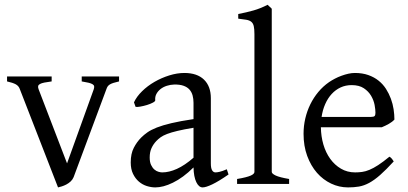

<svg xmlns="http://www.w3.org/2000/svg" viewBox="-20 -777 1725 811"><path d="M482.9 -433.1Q468.3 -429.7 459 -426.8Q449.7 -423.8 443.8 -420.2Q438 -416.5 434.8 -411.9Q431.6 -407.2 429.2 -399.9L291 -28.8Q286.6 -18.1 278.3 -10.5Q270 -2.9 260.3 2.2Q250.5 7.3 241 10.3Q231.4 13.2 225.1 14.6L64 -399.9Q59.6 -413.6 46.9 -420.7Q34.2 -427.7 9.8 -433.1V-454.1H198.2V-433.1Q179.2 -430.7 167.2 -428.2Q155.3 -425.8 148.7 -422.1Q142.1 -418.5 141.1 -413.1Q140.1 -407.7 143.1 -399.9L263.2 -86.9L376 -399.9Q378.4 -407.2 377.7 -412.4Q377 -417.5 371.1 -421.1Q365.2 -424.8 354.2 -427.5Q343.3 -430.2 325.2 -433.1V-454.1H482.9Z M665 -48.8Q694.3 -48.8 727.3 -63.7Q760.3 -78.6 797.4 -110.8V-237.3Q756.3 -230.5 729.7 -224.1Q703.1 -217.8 686 -211.2Q668.9 -204.6 658.7 -197.3Q648.4 -189.9 640.6 -181.6Q627.9 -168.5 620.1 -151.6Q612.3 -134.8 612.3 -111.8Q612.3 -92.3 618.2 -80.1Q624 -67.9 632.3 -60.8Q640.6 -53.7 649.7 -51.3Q658.7 -48.8 665 -48.8ZM945.3 -40Q903.8 -11.2 876.7 1.7Q849.6 14.6 835.9 14.6Q819.8 14.6 809.1 -7.8Q798.3 -30.3 797.4 -69.8Q775.4 -47.9 753.4 -31.7Q731.4 -15.6 710.4 -5.4Q689.5 4.9 670.7 9.8Q651.9 14.6 636.2 14.6Q618.7 14.6 600.1 8.8Q581.5 2.9 566.7 -9.8Q551.8 -22.5 542 -42.5Q532.2 -62.5 532.2 -90.8Q532.2 -127.9 545.2 -152.8Q558.1 -177.7 576.2 -195.8Q587.9 -207.5 602.8 -218Q617.7 -228.5 642.3 -238.3Q667 -248 704.1 -256.8Q741.2 -265.6 797.4 -273.9V-342.8Q797.4 -359.4 793.5 -373.8Q789.6 -388.2 780.3 -398.7Q771 -409.2 755.1 -414.8Q739.3 -420.4 715.3 -419.9Q699.7 -419.4 684.6 -414.6Q669.4 -409.7 658.2 -400.9Q647 -392.1 640.6 -380.1Q634.3 -368.2 635.7 -353.5Q636.2 -349.1 625.7 -343.5Q615.2 -337.9 600.8 -333.5Q586.4 -329.1 572.5 -326.7Q558.6 -324.2 552.7 -325.7L545.9 -344.7Q557.1 -369.1 580.1 -391.6Q603 -414.1 632.6 -431.2Q662.1 -448.2 695.1 -458.5Q728 -468.8 758.8 -468.8Q812.5 -468.8 841.6 -440.7Q870.6 -412.6 870.6 -362.3V-86.9Q870.6 -66.4 876 -57.6Q881.3 -48.8 890.1 -48.8Q897 -48.8 907.7 -51.3Q918.5 -53.7 938 -62Z M981.4 0V-21Q1002.4 -24.4 1016.6 -28.1Q1030.8 -31.7 1039.1 -35.4Q1047.4 -39.1 1051 -43Q1054.7 -46.9 1054.7 -50.8V-632.8Q1054.7 -654.8 1051.8 -667Q1048.8 -679.2 1041 -685.3Q1033.2 -691.4 1020 -693.6Q1006.8 -695.8 986.3 -698.2V-717.8Q1021.5 -724.6 1050.8 -732.9Q1080.1 -741.2 1110.4 -756.8L1127.9 -740.2V-50.8Q1127.9 -43.5 1144.5 -35.6Q1161.1 -27.8 1201.2 -21V0Z M1465.3 -417.5Q1439.9 -417.5 1418.7 -407.7Q1397.5 -397.9 1381.1 -380.1Q1364.7 -362.3 1353.8 -337.6Q1342.8 -313 1338.4 -283.2H1547.4Q1558.6 -283.2 1562.3 -286.9Q1565.9 -290.5 1565.9 -300.8Q1565.9 -314 1562.3 -333.7Q1558.6 -353.5 1547.6 -372.3Q1536.6 -391.1 1516.8 -404.3Q1497.1 -417.5 1465.3 -417.5ZM1646 -272Q1637.2 -262.2 1622.6 -253.9Q1607.9 -245.6 1592.3 -239.3H1335.4Q1335.9 -201.2 1345.9 -166.7Q1356 -132.3 1374.8 -106.2Q1393.6 -80.1 1420.2 -64.5Q1446.8 -48.8 1480 -48.8Q1495.1 -48.8 1509.5 -50.8Q1523.9 -52.7 1540.5 -59.6Q1557.1 -66.4 1577.4 -79.6Q1597.7 -92.8 1625 -115.2Q1631.3 -111.8 1636 -105.5Q1640.6 -99.1 1643.1 -95.2Q1610.4 -59.6 1585.7 -37.8Q1561 -16.1 1539.3 -4.4Q1517.6 7.3 1496.3 11Q1475.1 14.6 1450.2 14.6Q1412.6 14.6 1378.7 -1.5Q1344.7 -17.6 1318.8 -47.1Q1293 -76.7 1277.6 -118.4Q1262.2 -160.2 1262.2 -211.9Q1262.2 -244.6 1269.5 -276.4Q1276.9 -308.1 1290.8 -336.4Q1304.7 -364.7 1324.7 -388.7Q1344.7 -412.6 1370.1 -430.2Q1380.9 -437.5 1394.3 -444.6Q1407.7 -451.7 1422.4 -457Q1437 -462.4 1451.4 -465.6Q1465.8 -468.8 1479 -468.8Q1510.7 -468.8 1535.6 -460Q1560.5 -451.2 1579.1 -436.3Q1597.7 -421.4 1610.4 -401.6Q1623 -381.8 1631.1 -359.9Q1639.2 -337.9 1642.6 -315.2Q1646 -292.5 1646 -272Z"/></svg>

Font: Gentium Basic
Style: Regular
Weight: 400
Designer: J. Victor Gaultney and Annie Olsen
Foundry: SIL International
Version: Version 1.100